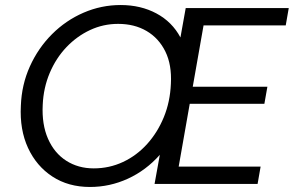

<svg xmlns="http://www.w3.org/2000/svg" viewBox="-20 -732 1169 764"><path d="M338 12Q252 12 188.5 -29.5Q125 -71 91.5 -143.5Q58 -216 63 -311Q66 -395 99 -468Q132 -541 187 -596Q242 -651 312.5 -681.5Q383 -712 460 -712Q540 -712 602.5 -678.5Q665 -645 698 -583L719 -700H1129L1117 -631H790L747 -387H1044L1032 -319H735L691 -69H1017L1005 0H595L616 -116Q561 -54 489 -21Q417 12 338 12ZM353 -62Q415 -62 469.5 -87.5Q524 -113 565.5 -159Q607 -205 632 -266Q657 -327 660 -399Q664 -474 638 -527Q612 -580 563.5 -608.5Q515 -637 450 -637Q391 -637 338.5 -612.5Q286 -588 244.5 -544.5Q203 -501 178 -442Q153 -383 150 -315Q146 -237 171 -180Q196 -123 243.5 -92.5Q291 -62 353 -62Z"/></svg>

Font: DM Sans Italic
Style: Regular
Weight: 400
Italic angle: -10°
Designer: Colophon Foundry, Jonny Pinhorn
Foundry: Colophon Foundry
Version: Version 4.004; ttfautohint (v1.8.4.7-5d5b)